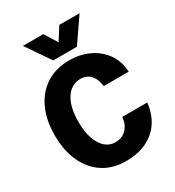

<svg xmlns="http://www.w3.org/2000/svg" viewBox="-220 -1059 1090 1197"><g transform="rotate(-30 325.0 -460.0)"><path d="M332 12Q238 12 169.5 -32.5Q101 -77 63.5 -158.5Q26 -240 26 -349Q26 -459 64 -540Q102 -621 172 -665.5Q242 -710 338 -710Q413 -710 476 -681Q539 -652 579.5 -597Q620 -542 624 -463H444Q439 -514 412 -544.5Q385 -575 338 -575Q298 -575 265.5 -549.5Q233 -524 214.5 -473.5Q196 -423 196 -349Q196 -276 214 -225.5Q232 -175 262.5 -149Q293 -123 332 -123Q365 -123 389.5 -136.5Q414 -150 429.5 -176Q445 -202 448 -239H628Q620 -162 582.5 -105.5Q545 -49 482 -18.5Q419 12 332 12ZM133 -932H280L337 -840L395 -932H541L422 -759H252Z"/></g></svg>

Font: Azeret Mono Thin
Style: Regular
Weight: 100
Designer: Martin Vácha
Foundry: Displaay
Version: Version 1.002